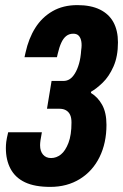

<svg xmlns="http://www.w3.org/2000/svg" viewBox="-20 -720 482 752"><path d="M177 12Q116 12 78 -6Q40 -24 21.5 -58.5Q3 -93 3 -140Q3 -152 4.5 -164.5Q6 -177 12 -202H144Q140 -181 138.5 -170Q137 -159 137 -151Q137 -128 148.5 -114.5Q160 -101 180 -101Q201 -101 218.5 -115Q236 -129 248 -160Q260 -191 260 -240Q260 -259 254.5 -270.5Q249 -282 238.5 -288Q228 -294 214 -294H164L182 -403H229Q242 -403 253 -410Q264 -417 273.5 -432.5Q283 -448 289.5 -470.5Q296 -493 298 -524Q301 -543 298.5 -557.5Q296 -572 288.5 -580Q281 -588 267 -588Q251 -588 239.5 -579Q228 -570 220 -552.5Q212 -535 206 -509L203 -496H76L80 -514Q92 -569 118 -610.5Q144 -652 185.5 -676Q227 -700 283 -700Q336 -700 371.5 -682.5Q407 -665 424.5 -632.5Q442 -600 442 -554Q442 -499 424.5 -459.5Q407 -420 382 -396Q357 -372 337 -361L336 -356Q363 -340 380 -309.5Q397 -279 397 -231Q397 -160 370 -105Q343 -50 293 -19Q243 12 177 12Z"/></svg>

Font: Archivo ExtraCondensed ExtraBold
Style: Italic
Weight: 800
Width: 2
Italic angle: -10°
Designer: Hector Gatti
Foundry: Omnibus-Type
Version: Version 2.001